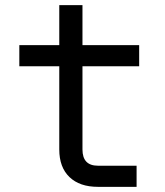

<svg xmlns="http://www.w3.org/2000/svg" viewBox="-20 -725 640 745"><path d="M360 0Q289 0 249.5 -38Q210 -76 210 -145V-468H55V-550H210V-705H300V-550H520V-468H300V-145Q300 -82 360 -82H510V0Z"/></svg>

Font: Liga JetBrainsMono Nerd Font
Style: Regular
Weight: 400
Designer: Philipp Nurullin, Konstantin Bulenkov
Foundry: JetBrains
Version: Version 2.225; ttfautohint (v1.8.3)